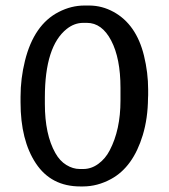

<svg xmlns="http://www.w3.org/2000/svg" viewBox="-20 -671 615 698"><path d="M270 -56.6H282.7Q312 -56.6 337.6 -75.4Q363.3 -94.2 378.9 -124.5Q418 -199.2 418 -305.2V-351.6Q418 -459 384.3 -523.4Q350.6 -587.9 295.9 -587.9H282.7Q250.5 -587.9 222.7 -565.9Q143.1 -502.9 143.1 -316.9V-293.5Q143.1 -182.1 181.2 -114.7Q197.3 -85.9 221.2 -71.3Q245.1 -56.6 270 -56.6ZM287.1 -650.9H305.7Q351.6 -650.4 392.6 -627.9Q475.6 -582.5 503.4 -468.8Q518.6 -406.7 518.6 -345.2V-324.7L518.1 -314.5Q517.6 -241.2 499 -179.7Q463.9 -64 384.3 -20.5Q334.5 6.8 281.7 6.8H272Q166 6.8 110.4 -77.1Q54.7 -161.1 54.7 -298.8V-319.3Q54.7 -385.7 70.8 -450.2Q103.5 -581.5 193.4 -627.4Q238.8 -650.9 287.1 -650.9Z"/></svg>

Font: Averia Libre Light
Style: Regular
Weight: 300
Version: Version 1.002